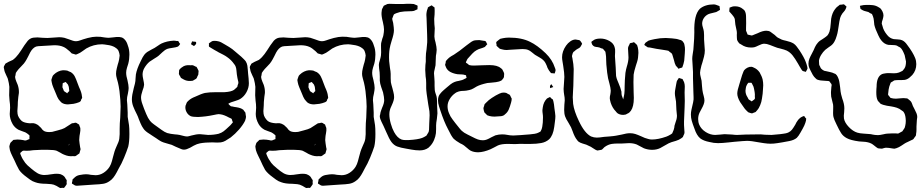

<svg xmlns="http://www.w3.org/2000/svg" viewBox="-28 -738 4826 1006"><path d="M644 30Q636 55 622 88.5Q608 122 595 143Q592 149 583.5 165Q575 181 566 192.5Q557 204 546 211Q531 222 512.5 225Q494 228 466 229L437 231Q419 233 379 235H372Q367 235 362 232Q357 229 356 228L349 224V222Q349 216 351 212Q351 205 352 203Q354 199 358 197Q371 182 389 179Q411 175 422 175Q436 175 448 178Q466 180 473 180Q495 180 514.5 167.5Q534 155 546 136Q554 123 558.5 106Q563 89 564 85Q567 73 572 56Q575 46 583 28Q595 4 597 -11Q599 -27 599 -35V-63Q599 -92 602 -122Q604 -162 604 -180Q604 -209 598 -261Q594 -289 590 -305Q588 -313 584 -327Q580 -341 580 -351Q580 -365 584 -380.5Q588 -396 589 -400Q593 -411 596 -426Q599 -444 599 -447Q599 -451 597 -459Q596 -464 593.5 -470Q591 -476 588 -479Q586 -482 583.5 -483.5Q581 -485 580 -486Q568 -496 545 -501Q515 -506 507 -506Q462 -506 424 -484Q416 -479 403.5 -469.5Q391 -460 380 -456Q378 -455 374.5 -453.5Q371 -452 369 -452Q367 -452 364 -453.5Q361 -455 359 -455L348 -458Q348 -458 336 -470Q317 -487 305 -492Q286 -501 257 -501Q251 -501 206 -498Q196 -498 172 -496L161 -494Q143 -487 130 -463L120 -443Q118 -439 111.5 -427Q105 -415 97 -405L83 -390Q67 -374 61 -365Q55 -356 55 -356L53 -343L51 -335Q52 -324 57.5 -311Q63 -298 65 -293Q72 -272 71 -251L68 -230Q66 -215 65.5 -204Q65 -193 65 -186Q63 -166 63 -156Q63 -146 64 -142Q65 -132 71.5 -121.5Q78 -111 86 -104Q99 -94 128 -92Q132 -92 139 -92.5Q146 -93 150 -92Q158 -91 171 -83Q174 -81 187 -68Q194 -57 202 -52Q212 -46 230 -46Q240 -46 245 -47Q255 -49 275 -55Q299 -61 310 -67Q314 -69 338 -85Q347 -91 347 -91Q351 -93 358 -93Q367 -96 369 -95Q371 -95 373.5 -93.5Q376 -92 377 -91Q378 -90 382 -88Q386 -86 387 -84Q388 -83 388 -79Q389 -77 391 -72.5Q393 -68 393 -64Q394 -55 391 -39.5Q388 -24 388 -18Q387 -13 387 -4Q387 3 389 14Q391 25 392 34Q394 40 394 45Q394 46 391 55Q390 57 389.5 60.5Q389 64 388 66Q386 68 383.5 69Q381 70 379 72Q377 73 374.5 75.5Q372 78 369 79Q366 81 360.5 80.5Q355 80 354 80Q332 83 307 72Q299 69 288 62Q280 57 269 52Q255 47 224 47Q189 46 146 49Q128 52 111 52Q108 52 101.5 51.5Q95 51 92 52Q89 53 82 60Q81 61 79.5 62Q78 63 78 64V65Q78 67 79.5 71Q81 75 82 77Q89 95 104 115Q112 126 134 144Q154 161 168.5 169.5Q183 178 202 179Q213 179 220.5 178Q228 177 234 176Q261 171 280 173L290 175Q304 181 308 186Q312 190 316 198L321 205Q322 207 321.5 211Q321 215 321 217Q321 219 321.5 222.5Q322 226 321 228Q320 230 318 232.5Q316 235 315 237L308 246Q307 247 303 246.5Q299 246 297 246Q290 248 288 247Q284 246 278 242Q272 238 268 236Q253 228 241 227L215 225Q178 225 157 217Q143 213 129 203Q115 193 113 191Q84 170 72 152Q66 142 59 127Q52 112 48 103Q45 96 36.5 79.5Q28 63 24 49Q21 34 21 28L25 14Q27 8 34 3Q42 -5 42 -5Q45 -6 53 -6L63 -7Q72 -7 79.5 -6Q87 -5 93 -4Q104 -1 106 -2Q110 -2 120 -7Q121 -8 123 -8Q125 -8 126 -9Q127 -11 126.5 -12.5Q126 -14 126 -15Q126 -17 126.5 -22Q127 -27 126 -29Q124 -31 122 -32.5Q120 -34 119 -35Q117 -36 114.5 -38.5Q112 -41 109 -42Q105 -45 98 -47Q91 -49 87 -51Q73 -56 69 -58Q49 -69 38 -88Q23 -115 23 -141Q23 -149 24 -157Q25 -165 25 -173Q25 -192 22 -211Q20 -229 20 -239L21 -283Q19 -303 14 -321Q13 -327 9.5 -333.5Q6 -340 5 -343Q-5 -363 -6 -374Q-9 -385 -8 -387Q-8 -391 -3 -398Q-3 -399 -1.5 -401.5Q0 -404 1 -405Q3 -407 17 -414Q22 -417 28 -419Q34 -421 39 -424Q45 -428 55 -438Q69 -453 82.5 -474Q96 -495 100 -501Q111 -517 117.5 -524.5Q124 -532 134 -537Q145 -542 168 -542Q177 -542 195 -540L220 -539Q230 -539 252 -541Q272 -543 282 -543Q295 -543 309 -540Q317 -538 333 -532Q357 -522 370 -522Q380 -522 392 -526.5Q404 -531 408 -532Q432 -540 456 -544Q476 -547 499 -545Q505 -544 518.5 -542Q532 -540 542 -540Q549 -540 563 -542Q582 -545 598 -544Q600 -543 603.5 -543Q607 -543 609 -542Q613 -541 618 -537.5Q623 -534 626 -530Q636 -520 642 -499Q650 -479 650 -452Q650 -427 644 -404Q642 -398 637.5 -383.5Q633 -369 633 -357Q633 -340 640 -317Q646 -291 646 -277Q646 -267 642 -247Q637 -229 637 -213Q637 -205 639 -191L640 -169Q641 -162 641 -148V-126Q642 -117 644.5 -104Q647 -91 648 -82Q650 -68 650 -36Q650 5 644 30ZM328 -191Q308 -191 295 -200Q293 -202 291 -204Q289 -206 287 -208Q278 -217 272 -230.5Q266 -244 261 -257Q258 -264 251.5 -279.5Q245 -295 243 -307Q241 -315 241 -319Q241 -320 244 -329Q247 -339 248 -340Q249 -342 251 -344Q253 -346 255 -348Q264 -357 276.5 -363Q289 -369 302 -370H305L318 -369Q325 -369 333 -364Q341 -361 343 -360Q357 -351 364 -337Q371 -323 376.5 -307Q382 -291 386 -282Q400 -252 401 -236Q401 -233 402 -230Q403 -227 402 -225Q402 -223 400.5 -221Q399 -219 398 -218Q396 -208 392 -206Q391 -205 388.5 -203.5Q386 -202 385 -202Q373 -197 357 -194Q330 -191 328 -191ZM320 -304Q318 -308 316 -308Q315 -309 308 -305Q307 -305 304.5 -304Q302 -303 301 -302Q300 -301 300 -293L299 -281Q300 -278 301.5 -275Q303 -272 304 -269L307 -261Q311 -258 314 -256Q317 -254 319 -253Q323 -249 324 -249Q325 -249 325 -249.5Q325 -250 325 -251Q335 -261 335 -261L334 -270Q334 -283 328 -295ZM333 19 332 24Q332 26 332.5 24.5Q333 23 333 22L334 20Q334 19 335 17.5Q336 16 334 16Q333 17 333 19Z M1168 -194Q1168 -194 1170 -192L1176 -186Q1180 -182 1182 -181Q1184 -180 1190 -180Q1196 -178 1212 -176Q1235 -172 1245 -164Q1248 -163 1250 -158Q1251 -156 1254 -153Q1257 -150 1258 -147Q1259 -145 1259 -139Q1261 -131 1261 -126Q1261 -120 1256 -105Q1245 -83 1224.5 -59.5Q1204 -36 1181 -18Q1163 -6 1152.5 0Q1142 6 1129 8Q1123 9 1110 9Q1093 9 1084 8Q1047 8 1020 13Q1004 16 987.5 25Q971 34 968 36Q960 40 950.5 43.5Q941 47 932 46Q930 46 925.5 44.5Q921 43 919 42Q914 40 893 31Q886 27 872 21Q863 18 849.5 14.5Q836 11 828 8Q816 4 804.5 -4Q793 -12 790 -14Q775 -24 773 -25Q768 -29 756.5 -36Q745 -43 736.5 -50Q728 -57 723 -65Q715 -76 708.5 -91.5Q702 -107 700 -112Q695 -127 690 -137Q677 -162 670 -180.5Q663 -199 663 -218Q663 -239 673 -277L679 -300Q681 -308 681.5 -314Q682 -320 682 -324Q682 -332 684 -348Q689 -377 709 -417Q720 -441 728 -451Q735 -460 744 -466Q753 -472 764 -477.5Q775 -483 782 -487Q789 -491 799.5 -498.5Q810 -506 818 -510Q846 -523 882 -525Q889 -525 899 -523Q900 -523 901.5 -523.5Q903 -524 905 -523Q909 -521 911 -514Q916 -509 916 -508L915 -506Q912 -503 908 -497Q904 -493 898.5 -492Q893 -491 891 -490Q883 -488 870.5 -486.5Q858 -485 849 -482Q836 -477 823 -464.5Q810 -452 803 -446Q799 -442 779 -430Q759 -417 756 -415Q740 -402 728 -381Q719 -365 719 -347Q719 -338 723 -320Q727 -302 727 -294Q726 -281 719 -264Q711 -240 711 -228Q711 -211 718.5 -191.5Q726 -172 727 -168Q730 -161 738.5 -140Q747 -119 758 -105Q766 -95 779 -86Q792 -77 797 -73Q803 -69 818.5 -57.5Q834 -46 848 -41Q866 -36 888 -34Q892 -34 900 -33Q908 -32 913 -31Q919 -30 931 -26.5Q943 -23 952 -23Q957 -23 964 -25Q971 -27 975 -28Q1001 -35 1019 -35Q1025 -35 1041 -33Q1055 -31 1062 -31Q1092 -31 1117 -37Q1133 -42 1143.5 -50Q1154 -58 1174 -77Q1179 -81 1187 -91Q1192 -96 1192 -97Q1193 -98 1191.5 -99.5Q1190 -101 1190 -102Q1189 -104 1188 -108.5Q1187 -113 1186 -115Q1184 -117 1179 -119Q1174 -121 1172 -122Q1145 -137 1127 -139L1118 -140Q1112 -140 1089 -135Q1052 -127 1010 -125Q984 -125 972 -129Q957 -136 949 -151.5Q941 -167 944 -184Q944 -185 947 -191Q949 -198 952 -203Q952 -203 960 -211Q973 -223 994 -231Q1028 -247 1046 -251Q1069 -255 1103 -255H1148Q1183 -257 1198 -267L1207 -275Q1208 -276 1211 -278.5Q1214 -281 1215 -283Q1217 -285 1217 -291Q1218 -294 1219.5 -297.5Q1221 -301 1221 -305Q1221 -310 1219 -316Q1218 -322 1216 -330Q1214 -338 1213 -348Q1212 -354 1211 -368Q1210 -382 1206 -391Q1205 -394 1202.5 -397.5Q1200 -401 1199 -402Q1184 -424 1162 -439Q1154 -445 1142.5 -451Q1131 -457 1127 -459Q1118 -463 1110.5 -468Q1103 -473 1096 -476L1076 -488Q1069 -492 1068 -493Q1066 -495 1066.5 -500.5Q1067 -506 1067 -507L1066 -510Q1067 -511 1068.5 -512Q1070 -513 1071 -514Q1074 -516 1077 -518Q1080 -520 1083 -522Q1087 -524 1097 -524Q1107 -524 1118 -521Q1128 -519 1152 -504Q1156 -502 1173 -491.5Q1190 -481 1203 -469L1236 -441Q1239 -438 1247.5 -430Q1256 -422 1260 -416Q1266 -406 1268 -394.5Q1270 -383 1270.5 -371Q1271 -359 1272 -352Q1273 -343 1274.5 -327.5Q1276 -312 1276 -302Q1276 -278 1263.5 -255Q1251 -232 1230 -219Q1221 -214 1206 -209.5Q1191 -205 1183 -202Q1175 -199 1170 -195Q1168 -195 1168 -194ZM973 -506Q972 -507 976 -514Q976 -516 977 -518Q978 -520 979 -521Q981 -522 985 -520Q997 -520 999 -518Q1000 -516 1000 -513Q1000 -510 999 -507Q989 -497 989 -497Q987 -497 984 -499Q981 -501 980 -502Q979 -503 976.5 -504Q974 -505 973 -506ZM922 -383Q924 -384 929.5 -388Q935 -392 939 -393Q951 -398 971 -396Q973 -396 976 -396.5Q979 -397 983 -396Q988 -394 991.5 -392Q995 -390 997 -389Q1000 -389 1002 -387Q1003 -386 1007 -378L1012 -368Q1013 -366 1012.5 -364Q1012 -362 1012 -360Q1012 -351 1011 -347L1006 -337Q1004 -330 1001 -327Q1000 -325 997.5 -324Q995 -323 994 -322Q984 -316 982 -315Q979 -314 972 -314Q950 -312 932 -323Q922 -328 920 -330L915 -340Q914 -341 912 -344Q910 -347 910 -349Q909 -351 909.5 -354.5Q910 -358 910 -360Q910 -369 911 -371Q912 -375 922 -383Z M1933 30Q1925 55 1911 88.5Q1897 122 1884 143Q1881 149 1872.5 165Q1864 181 1855 192.5Q1846 204 1835 211Q1820 222 1801.5 225Q1783 228 1755 229L1726 231Q1708 233 1668 235H1661Q1656 235 1651 232Q1646 229 1645 228L1638 224V222Q1638 216 1640 212Q1640 205 1641 203Q1643 199 1647 197Q1660 182 1678 179Q1700 175 1711 175Q1725 175 1737 178Q1755 180 1762 180Q1784 180 1803.5 167.5Q1823 155 1835 136Q1843 123 1847.5 106Q1852 89 1853 85Q1856 73 1861 56Q1864 46 1872 28Q1884 4 1886 -11Q1888 -27 1888 -35V-63Q1888 -92 1891 -122Q1893 -162 1893 -180Q1893 -209 1887 -261Q1883 -289 1879 -305Q1877 -313 1873 -327Q1869 -341 1869 -351Q1869 -365 1873 -380.5Q1877 -396 1878 -400Q1882 -411 1885 -426Q1888 -444 1888 -447Q1888 -451 1886 -459Q1885 -464 1882.5 -470Q1880 -476 1877 -479Q1875 -482 1872.5 -483.5Q1870 -485 1869 -486Q1857 -496 1834 -501Q1804 -506 1796 -506Q1751 -506 1713 -484Q1705 -479 1692.5 -469.5Q1680 -460 1669 -456Q1667 -455 1663.5 -453.5Q1660 -452 1658 -452Q1656 -452 1653 -453.5Q1650 -455 1648 -455L1637 -458Q1637 -458 1625 -470Q1606 -487 1594 -492Q1575 -501 1546 -501Q1540 -501 1495 -498Q1485 -498 1461 -496L1450 -494Q1432 -487 1419 -463L1409 -443Q1407 -439 1400.5 -427Q1394 -415 1386 -405L1372 -390Q1356 -374 1350 -365Q1344 -356 1344 -356L1342 -343L1340 -335Q1341 -324 1346.5 -311Q1352 -298 1354 -293Q1361 -272 1360 -251L1357 -230Q1355 -215 1354.5 -204Q1354 -193 1354 -186Q1352 -166 1352 -156Q1352 -146 1353 -142Q1354 -132 1360.5 -121.5Q1367 -111 1375 -104Q1388 -94 1417 -92Q1421 -92 1428 -92.5Q1435 -93 1439 -92Q1447 -91 1460 -83Q1463 -81 1476 -68Q1483 -57 1491 -52Q1501 -46 1519 -46Q1529 -46 1534 -47Q1544 -49 1564 -55Q1588 -61 1599 -67Q1603 -69 1627 -85Q1636 -91 1636 -91Q1640 -93 1647 -93Q1656 -96 1658 -95Q1660 -95 1662.5 -93.5Q1665 -92 1666 -91Q1667 -90 1671 -88Q1675 -86 1676 -84Q1677 -83 1677 -79Q1678 -77 1680 -72.5Q1682 -68 1682 -64Q1683 -55 1680 -39.5Q1677 -24 1677 -18Q1676 -13 1676 -4Q1676 3 1678 14Q1680 25 1681 34Q1683 40 1683 45Q1683 46 1680 55Q1679 57 1678.5 60.5Q1678 64 1677 66Q1675 68 1672.5 69Q1670 70 1668 72Q1666 73 1663.5 75.5Q1661 78 1658 79Q1655 81 1649.5 80.5Q1644 80 1643 80Q1621 83 1596 72Q1588 69 1577 62Q1569 57 1558 52Q1544 47 1513 47Q1478 46 1435 49Q1417 52 1400 52Q1397 52 1390.5 51.5Q1384 51 1381 52Q1378 53 1371 60Q1370 61 1368.5 62Q1367 63 1367 64V65Q1367 67 1368.5 71Q1370 75 1371 77Q1378 95 1393 115Q1401 126 1423 144Q1443 161 1457.5 169.5Q1472 178 1491 179Q1502 179 1509.5 178Q1517 177 1523 176Q1550 171 1569 173L1579 175Q1593 181 1597 186Q1601 190 1605 198L1610 205Q1611 207 1610.5 211Q1610 215 1610 217Q1610 219 1610.5 222.5Q1611 226 1610 228Q1609 230 1607 232.5Q1605 235 1604 237L1597 246Q1596 247 1592 246.5Q1588 246 1586 246Q1579 248 1577 247Q1573 246 1567 242Q1561 238 1557 236Q1542 228 1530 227L1504 225Q1467 225 1446 217Q1432 213 1418 203Q1404 193 1402 191Q1373 170 1361 152Q1355 142 1348 127Q1341 112 1337 103Q1334 96 1325.5 79.5Q1317 63 1313 49Q1310 34 1310 28L1314 14Q1316 8 1323 3Q1331 -5 1331 -5Q1334 -6 1342 -6L1352 -7Q1361 -7 1368.5 -6Q1376 -5 1382 -4Q1393 -1 1395 -2Q1399 -2 1409 -7Q1410 -8 1412 -8Q1414 -8 1415 -9Q1416 -11 1415.5 -12.5Q1415 -14 1415 -15Q1415 -17 1415.5 -22Q1416 -27 1415 -29Q1413 -31 1411 -32.5Q1409 -34 1408 -35Q1406 -36 1403.5 -38.5Q1401 -41 1398 -42Q1394 -45 1387 -47Q1380 -49 1376 -51Q1362 -56 1358 -58Q1338 -69 1327 -88Q1312 -115 1312 -141Q1312 -149 1313 -157Q1314 -165 1314 -173Q1314 -192 1311 -211Q1309 -229 1309 -239L1310 -283Q1308 -303 1303 -321Q1302 -327 1298.5 -333.5Q1295 -340 1294 -343Q1284 -363 1283 -374Q1280 -385 1281 -387Q1281 -391 1286 -398Q1286 -399 1287.5 -401.5Q1289 -404 1290 -405Q1292 -407 1306 -414Q1311 -417 1317 -419Q1323 -421 1328 -424Q1334 -428 1344 -438Q1358 -453 1371.5 -474Q1385 -495 1389 -501Q1400 -517 1406.5 -524.5Q1413 -532 1423 -537Q1434 -542 1457 -542Q1466 -542 1484 -540L1509 -539Q1519 -539 1541 -541Q1561 -543 1571 -543Q1584 -543 1598 -540Q1606 -538 1622 -532Q1646 -522 1659 -522Q1669 -522 1681 -526.5Q1693 -531 1697 -532Q1721 -540 1745 -544Q1765 -547 1788 -545Q1794 -544 1807.5 -542Q1821 -540 1831 -540Q1838 -540 1852 -542Q1871 -545 1887 -544Q1889 -543 1892.5 -543Q1896 -543 1898 -542Q1902 -541 1907 -537.5Q1912 -534 1915 -530Q1925 -520 1931 -499Q1939 -479 1939 -452Q1939 -427 1933 -404Q1931 -398 1926.5 -383.5Q1922 -369 1922 -357Q1922 -340 1929 -317Q1935 -291 1935 -277Q1935 -267 1931 -247Q1926 -229 1926 -213Q1926 -205 1928 -191L1929 -169Q1930 -162 1930 -148V-126Q1931 -117 1933.5 -104Q1936 -91 1937 -82Q1939 -68 1939 -36Q1939 5 1933 30ZM1617 -191Q1597 -191 1584 -200Q1582 -202 1580 -204Q1578 -206 1576 -208Q1567 -217 1561 -230.5Q1555 -244 1550 -257Q1547 -264 1540.5 -279.5Q1534 -295 1532 -307Q1530 -315 1530 -319Q1530 -320 1533 -329Q1536 -339 1537 -340Q1538 -342 1540 -344Q1542 -346 1544 -348Q1553 -357 1565.5 -363Q1578 -369 1591 -370H1594L1607 -369Q1614 -369 1622 -364Q1630 -361 1632 -360Q1646 -351 1653 -337Q1660 -323 1665.5 -307Q1671 -291 1675 -282Q1689 -252 1690 -236Q1690 -233 1691 -230Q1692 -227 1691 -225Q1691 -223 1689.5 -221Q1688 -219 1687 -218Q1685 -208 1681 -206Q1680 -205 1677.5 -203.5Q1675 -202 1674 -202Q1662 -197 1646 -194Q1619 -191 1617 -191ZM1609 -304Q1607 -308 1605 -308Q1604 -309 1597 -305Q1596 -305 1593.5 -304Q1591 -303 1590 -302Q1589 -301 1589 -293L1588 -281Q1589 -278 1590.5 -275Q1592 -272 1593 -269L1596 -261Q1600 -258 1603 -256Q1606 -254 1608 -253Q1612 -249 1613 -249Q1614 -249 1614 -249.5Q1614 -250 1614 -251Q1624 -261 1624 -261L1623 -270Q1623 -283 1617 -295ZM1622 19 1621 24Q1621 26 1621.5 24.5Q1622 23 1622 22L1623 20Q1623 19 1624 17.5Q1625 16 1623 16Q1622 17 1622 19Z M2257 -61Q2257 -47 2256 -40Q2254 -23 2246.5 -5Q2239 13 2227 26Q2217 36 2217 36Q2198 50 2171 50Q2151 50 2129 46Q2107 42 2101 41Q2070 36 2053 29.5Q2036 23 2023 6Q2011 -10 1995 -48L1982 -77Q1979 -84 1971 -99.5Q1963 -115 1962 -128Q1962 -133 1964 -139Q1965 -149 1969 -159.5Q1973 -170 1974 -173Q1985 -197 1985 -213Q1985 -228 1979 -254Q1976 -263 1969.5 -281.5Q1963 -300 1962 -315V-337Q1962 -352 1961 -359Q1960 -366 1958.5 -378Q1957 -390 1957 -398Q1957 -407 1963 -425Q1967 -439 1968 -447Q1969 -453 1969 -464Q1969 -472 1968.5 -487Q1968 -502 1969 -512L1975 -535Q1976 -539 1978 -543.5Q1980 -548 1981 -555Q1984 -570 1984 -584Q1984 -597 1978 -623Q1970 -653 1971 -671L1973 -688Q1974 -692 1976 -695Q1978 -698 1979 -700Q1979 -701 1980 -703Q1981 -705 1983 -708L1987 -710Q1990 -711 1994.5 -713.5Q1999 -716 2002 -717Q2005 -718 2013 -718L2047 -717H2084Q2110 -719 2123 -718Q2134 -718 2140 -717Q2143 -716 2146 -714.5Q2149 -713 2152 -712Q2153 -712 2156 -710.5Q2159 -709 2160 -708V-700Q2159 -698 2159.5 -694.5Q2160 -691 2159 -689Q2158 -688 2156.5 -688Q2155 -688 2154 -687Q2143 -682 2141 -681Q2134 -679 2117 -679Q2089 -679 2068 -675Q2052 -670 2049 -669Q2047 -668 2042 -666Q2037 -664 2035 -661Q2034 -660 2034 -658.5Q2034 -657 2033 -656Q2027 -642 2027 -640Q2027 -636 2032 -618Q2036 -592 2036 -579Q2036 -560 2024 -524Q2016 -498 2014 -485Q2009 -458 2011 -418Q2013 -396 2015 -384Q2019 -362 2019 -351V-329Q2019 -314 2020 -307Q2022 -296 2028 -276Q2029 -271 2033 -256.5Q2037 -242 2037 -229Q2037 -213 2025 -187Q2016 -168 2015 -162Q2012 -152 2012 -139Q2012 -117 2019.5 -90.5Q2027 -64 2037 -46Q2054 -15 2076 -7Q2085 -4 2097 -4Q2109 -4 2112 -4Q2121 -4 2137 -6Q2177 -10 2194 -20Q2204 -25 2206 -27Q2208 -29 2214 -40L2218 -47L2220 -58Q2221 -69 2221 -90Q2223 -120 2223 -134Q2223 -148 2222 -155Q2220 -171 2216 -190Q2205 -258 2205 -276V-303Q2205 -322 2202 -338Q2200 -360 2200 -372Q2200 -387 2201 -397.5Q2202 -408 2203 -415V-437Q2203 -451 2204 -458L2207 -480Q2209 -494 2209 -501Q2211 -515 2210.5 -532Q2210 -549 2210 -556L2209 -585Q2207 -625 2207 -642L2206 -660Q2206 -668 2208 -678Q2209 -684 2213 -694Q2213 -697 2214 -699Q2216 -701 2220 -703Q2224 -705 2226 -706L2233 -710Q2235 -710 2240 -705Q2241 -704 2244.5 -702Q2248 -700 2249 -698V-695Q2249 -689 2249.5 -681Q2250 -673 2249 -662Q2247 -646 2247 -639Q2247 -623 2248 -611Q2249 -599 2250 -590Q2250 -576 2249 -569L2248 -547Q2249 -531 2254 -516Q2260 -490 2260 -477Q2260 -470 2258.5 -460.5Q2257 -451 2256 -445Q2255 -437 2255 -421Q2255 -404 2254 -396Q2253 -388 2249.5 -375Q2246 -362 2246 -354Q2246 -345 2248 -327Q2249 -321 2249 -309V-288Q2249 -273 2250 -266Q2251 -257 2255 -246Q2260 -234 2261 -223Q2262 -215 2262 -204.5Q2262 -194 2262 -189L2263 -167Q2264 -159 2264 -144Q2264 -142 2261 -115Q2257 -93 2257 -81Z M2594 -535Q2597 -536 2601.5 -536.5Q2606 -537 2608 -538Q2623 -541 2639 -541Q2705 -541 2749 -519Q2787 -501 2831 -459Q2866 -425 2879 -384Q2880 -382 2881.5 -377.5Q2883 -373 2883 -371V-370Q2883 -368 2882 -365.5Q2881 -363 2881 -361Q2880 -360 2879.5 -357Q2879 -354 2878 -353L2870 -354Q2862 -354 2859 -355L2856 -359Q2847 -370 2846 -373Q2840 -382 2837 -393Q2831 -407 2827 -413Q2818 -426 2800.5 -436Q2783 -446 2775 -451Q2768 -456 2758 -464.5Q2748 -473 2740 -476Q2729 -481 2710 -481Q2697 -481 2690 -480L2640 -477L2627 -476Q2614 -476 2604 -479Q2601 -480 2596 -481Q2591 -482 2589 -484Q2587 -485 2584 -488.5Q2581 -492 2578 -494Q2574 -498 2574 -498Q2573 -499 2573.5 -501Q2574 -503 2574 -503Q2572 -509 2572 -515Q2572 -518 2574.5 -520Q2577 -522 2578 -523Q2590 -533 2594 -535ZM2848 -227Q2849 -227 2851 -228.5Q2853 -230 2854 -229Q2856 -228 2858.5 -225.5Q2861 -223 2862 -221Q2868 -218 2869 -216Q2870 -214 2870.5 -210.5Q2871 -207 2872 -205Q2875 -193 2877 -170Q2881 -145 2882 -130Q2882 -117 2879.5 -100Q2877 -83 2876 -73Q2870 -28 2849 -8Q2832 7 2807.5 11.5Q2783 16 2754 16H2717Q2702 15 2670 17L2633 16Q2599 16 2581 24Q2576 26 2560 35L2542 44Q2507 59 2478 60Q2454 60 2437 51Q2430 47 2420 38Q2410 29 2403 24Q2393 17 2383 13Q2359 -1 2349 -11Q2337 -24 2319 -62Q2299 -99 2279 -160Q2278 -163 2272.5 -180Q2267 -197 2267 -212Q2267 -232 2276.5 -244.5Q2286 -257 2297.5 -266.5Q2309 -276 2312 -279Q2322 -288 2333 -296.5Q2344 -305 2355 -309Q2366 -313 2375 -314Q2396 -318 2405 -324Q2408 -325 2411.5 -327Q2415 -329 2417 -331Q2417 -332 2415 -336Q2415 -342 2413 -344Q2412 -345 2408 -345Q2405 -346 2401 -347Q2397 -348 2391 -348Q2384 -349 2370 -349Q2349 -352 2332.5 -360.5Q2316 -369 2309 -385Q2308 -388 2306.5 -391.5Q2305 -395 2304 -398Q2304 -400 2307 -409Q2307 -417 2309 -419Q2310 -421 2316 -427Q2324 -436 2335.5 -443Q2347 -450 2351 -452Q2378 -469 2416 -500Q2421 -503 2431.5 -511.5Q2442 -520 2451 -524Q2460 -528 2483 -528Q2499 -526 2508 -524Q2514 -524 2516 -522Q2519 -521 2522 -511Q2523 -510 2524 -509Q2525 -508 2525 -506Q2524 -505 2523 -504Q2522 -503 2521 -502Q2519 -500 2516 -496Q2513 -492 2510 -491Q2508 -490 2500 -487Q2476 -480 2469 -475Q2458 -469 2446.5 -457Q2435 -445 2431 -440Q2423 -432 2422 -430Q2420 -428 2418.5 -424Q2417 -420 2416 -418Q2415 -417 2414 -414.5Q2413 -412 2413 -411Q2413 -409 2422 -404Q2428 -398 2431 -397Q2433 -396 2436.5 -396Q2440 -396 2442 -395Q2455 -394 2470 -395Q2489 -395 2498 -396L2536 -397Q2578 -397 2596 -381Q2597 -380 2599.5 -378.5Q2602 -377 2604 -374L2609 -364Q2610 -362 2611.5 -359Q2613 -356 2613 -354Q2614 -352 2613.5 -348.5Q2613 -345 2613 -343Q2613 -335 2612 -333Q2611 -330 2609.5 -328Q2608 -326 2607 -325Q2606 -324 2604 -321Q2602 -318 2599 -316Q2596 -314 2593 -313.5Q2590 -313 2587 -311Q2574 -307 2547 -305Q2539 -305 2525 -303Q2489 -295 2470 -285Q2465 -282 2453 -275Q2441 -268 2430 -266Q2423 -264 2414.5 -263Q2406 -262 2403 -262Q2380 -262 2366 -255Q2364 -255 2356 -249Q2339 -237 2328 -218.5Q2317 -200 2317 -181Q2317 -162 2325 -144Q2331 -128 2343 -112.5Q2355 -97 2357 -94Q2363 -87 2373 -74Q2383 -61 2391 -53Q2403 -42 2421 -33.5Q2439 -25 2444 -22Q2463 -12 2475.5 -7.5Q2488 -3 2502 -3Q2513 -3 2523 -7Q2533 -11 2547 -19L2568 -29Q2586 -34 2603 -34Q2617 -34 2632 -31Q2637 -30 2644.5 -29Q2652 -28 2661 -28Q2674 -28 2698 -30Q2732 -32 2749 -34Q2761 -35 2773.5 -37Q2786 -39 2795 -44Q2797 -46 2799.5 -46.5Q2802 -47 2804 -49L2809 -59Q2814 -71 2816 -96Q2817 -105 2817 -123Q2817 -133 2815.5 -142Q2814 -151 2814 -161Q2814 -166 2816 -176Q2820 -204 2838 -222ZM2860 -297Q2860 -297 2862 -295L2868 -286Q2871 -283 2871 -282Q2870 -281 2869.5 -281.5Q2869 -282 2868 -281L2857 -277L2855 -276Q2854 -278 2853.5 -281.5Q2853 -285 2854 -288Q2855 -289 2856.5 -292Q2858 -295 2860 -297ZM2618 -139Q2613 -134 2610 -133Q2601 -128 2578 -128L2563 -127Q2549 -127 2537 -130Q2525 -134 2525 -134Q2525 -134 2518 -141Q2516 -143 2514 -145Q2512 -147 2510 -149L2507 -159Q2507 -162 2506 -164.5Q2505 -167 2505 -170Q2505 -173 2506 -176Q2507 -179 2508 -181L2511 -192Q2513 -194 2515.5 -196.5Q2518 -199 2520 -201Q2532 -214 2549 -225Q2566 -236 2570 -238Q2592 -250 2601 -252L2611 -253Q2617 -253 2625 -251Q2627 -250 2635 -245Q2636 -245 2638 -244Q2640 -243 2643 -241Q2645 -239 2646.5 -235Q2648 -231 2649 -229L2653 -222V-219Q2653 -212 2650 -201Q2644 -179 2637.5 -164Q2631 -149 2618 -139Z M3370 -525Q3377 -528 3402 -533Q3431 -539 3460 -539Q3471 -539 3493 -537Q3519 -535 3531 -530Q3541 -528 3543 -526Q3546 -525 3550 -520Q3554 -515 3556 -511Q3557 -508 3558 -504Q3559 -500 3559 -498Q3561 -492 3561 -478Q3561 -465 3560 -458L3557 -420Q3553 -400 3549 -391Q3549 -390 3548 -387.5Q3547 -385 3546 -384Q3545 -383 3532 -380Q3530 -378 3527 -378Q3525 -379 3523 -383L3513 -394Q3507 -405 3503 -424L3497 -444Q3495 -453 3492 -457Q3490 -460 3486.5 -462Q3483 -464 3481 -466Q3476 -471 3474 -472L3464 -474L3439 -478Q3414 -481 3377 -489Q3369 -489 3366 -490Q3363 -492 3360 -494Q3357 -496 3354 -498Q3353 -499 3351 -500Q3349 -501 3348 -503Q3347 -504 3354 -514Q3357 -516 3361 -519Q3365 -522 3370 -525ZM3071 -518Q3071 -521 3079 -525Q3091 -536 3118 -536Q3142 -536 3164 -524Q3186 -512 3192 -492Q3196 -481 3195 -465.5Q3194 -450 3194 -444L3198 -384Q3199 -375 3199 -362Q3199 -349 3200 -340Q3202 -328 3207 -316.5Q3212 -305 3213 -302L3222 -279Q3227 -263 3228 -258Q3228 -254 3228.5 -246Q3229 -238 3232 -232L3236 -221Q3237 -220 3236.5 -219Q3236 -218 3237 -218Q3238 -218 3238 -221L3241 -234Q3244 -246 3244.5 -263.5Q3245 -281 3245 -289Q3245 -297 3246 -318.5Q3247 -340 3249 -356Q3252 -375 3256 -388Q3265 -417 3265 -437Q3265 -447 3264 -456.5Q3263 -466 3263 -476Q3263 -478 3262.5 -482Q3262 -486 3263 -489Q3264 -495 3270 -505Q3270 -508 3272 -510Q3273 -512 3278 -513Q3283 -514 3285 -514Q3291 -517 3294 -517Q3296 -516 3304 -508Q3310 -502 3310 -502Q3311 -500 3314 -489Q3317 -476 3317 -461Q3317 -452 3315 -436Q3314 -426 3310 -413.5Q3306 -401 3304 -395Q3294 -363 3292 -347Q3291 -334 3291 -308Q3291 -272 3292 -255Q3293 -245 3293 -225Q3293 -210 3292 -203Q3288 -165 3270 -149Q3267 -146 3264.5 -145Q3262 -144 3260 -143Q3258 -142 3255.5 -140.5Q3253 -139 3251 -138Q3243 -136 3238 -136Q3219 -136 3207 -145Q3204 -147 3202 -150Q3200 -153 3198 -155Q3181 -172 3172 -199Q3167 -217 3167 -223Q3167 -234 3170 -244Q3172 -256 3172 -264Q3171 -279 3165.5 -299Q3160 -319 3158 -328Q3153 -352 3149 -400Q3148 -408 3148 -424Q3148 -444 3146 -454L3144 -467Q3143 -469 3141.5 -470Q3140 -471 3139 -473Q3137 -475 3135 -478Q3133 -481 3130 -483L3122 -485Q3113 -490 3104 -491Q3101 -491 3095.5 -492Q3090 -493 3087 -494Q3080 -497 3075 -504Q3075 -505 3072.5 -510.5Q3070 -516 3071 -518ZM3556 -83Q3556 -75 3557 -66.5Q3558 -58 3558 -51Q3558 -49 3558.5 -46Q3559 -43 3558 -40Q3558 -38 3556.5 -35Q3555 -32 3554 -30Q3551 -22 3550 -20L3541 -13Q3530 -5 3513.5 0Q3497 5 3490 7Q3479 10 3454 25L3431 38Q3412 47 3389 47Q3367 47 3346 39Q3337 35 3326 28.5Q3315 22 3308 19Q3290 12 3268 12Q3258 12 3248.5 13Q3239 14 3230 14Q3225 14 3208.5 14Q3192 14 3178 16Q3158 19 3139 33Q3136 35 3131.5 40.5Q3127 46 3123 47Q3120 48 3114.5 48.5Q3109 49 3106 50Q3106 50 3104 50.5Q3102 51 3101 50Q3099 50 3096 48.5Q3093 47 3091 46Q3085 43 3076 36.5Q3067 30 3061 28Q3047 21 3044 20Q3038 18 3024.5 14Q3011 10 3003 4Q3000 2 2998.5 -0.5Q2997 -3 2996 -4Q2983 -19 2972 -51L2964 -71L2951 -94Q2937 -116 2933 -128Q2928 -142 2928 -162Q2928 -174 2929 -189Q2930 -204 2931 -212Q2931 -228 2928 -241Q2927 -246 2926 -255.5Q2925 -265 2925 -272Q2925 -282 2927 -302Q2929 -324 2929 -335Q2929 -355 2923 -393Q2922 -401 2919.5 -414.5Q2917 -428 2917 -438Q2917 -469 2938 -499Q2947 -512 2960.5 -521.5Q2974 -531 2988 -531Q2991 -531 2999 -529Q3001 -529 3005.5 -528Q3010 -527 3011 -525Q3013 -524 3015 -520.5Q3017 -517 3018 -516Q3019 -515 3020 -513Q3021 -511 3022 -508L3018 -501Q3017 -499 3015.5 -496Q3014 -493 3011 -490Q3008 -487 3005 -485.5Q3002 -484 3000 -483Q2992 -479 2982 -470Q2981 -468 2979 -467.5Q2977 -467 2976 -465Q2972 -460 2969 -445Q2969 -440 2971 -434Q2972 -425 2976 -402Q2978 -384 2978 -376Q2978 -346 2976 -288Q2976 -279 2974.5 -260.5Q2973 -242 2973 -228Q2973 -216 2975 -194Q2980 -156 3005 -104Q3035 -40 3069 -23Q3084 -17 3099 -17Q3112 -17 3138 -21Q3156 -23 3165 -23Q3189 -25 3199 -27Q3201 -27 3230 -33Q3255 -40 3273 -40Q3288 -40 3300.5 -36Q3313 -32 3331 -24Q3351 -14 3368 -10Q3377 -7 3388 -7Q3420 -7 3463 -22Q3472 -25 3487 -34L3494 -39L3497 -46Q3501 -54 3502 -58Q3504 -63 3505 -69.5Q3506 -76 3506 -79Q3508 -88 3512.5 -100Q3517 -112 3518 -120Q3520 -131 3518 -142Q3518 -147 3517 -152.5Q3516 -158 3516 -163L3514 -206Q3513 -214 3510.5 -227Q3508 -240 3508 -250Q3508 -260 3511 -274.5Q3514 -289 3515 -297Q3516 -301 3517 -307Q3518 -313 3520 -316L3526 -325Q3528 -329 3529 -329H3530Q3534 -329 3540 -326L3548 -324L3552 -316Q3557 -307 3557 -305Q3560 -296 3560 -284L3559 -253L3560 -209L3559 -174L3558 -150Q3558 -134 3556 -102Z M4178 -128Q4182 -130 4184 -130Q4187 -130 4191 -122Q4196 -117 4196 -117V-115L4195 -106Q4193 -96 4186 -80Q4180 -67 4166 -43Q4156 -25 4147 -16Q4133 -4 4108 1Q4099 3 4089 4.5Q4079 6 4070 8Q4064 9 4045 12Q4026 15 4010 15Q3994 15 3974 12Q3954 9 3949 8Q3907 0 3887 0Q3874 0 3819 5L3791 8Q3755 12 3734 12Q3712 12 3689 6Q3658 0 3641 -13Q3622 -29 3611 -63Q3601 -89 3596.5 -105Q3592 -121 3592 -138Q3592 -150 3595 -163.5Q3598 -177 3599 -181Q3605 -205 3606 -217V-229Q3606 -249 3605 -258L3603 -328V-361Q3603 -374 3601 -396Q3599 -418 3599 -429Q3599 -440 3601.5 -455Q3604 -470 3605 -478Q3607 -497 3609 -535Q3610 -546 3610 -569Q3607 -660 3639 -692Q3666 -715 3713 -715Q3720 -715 3734 -709Q3736 -708 3738 -707.5Q3740 -707 3742 -706Q3743 -704 3743 -697Q3743 -696 3744 -691.5Q3745 -687 3744 -686L3739 -683Q3736 -682 3733 -679.5Q3730 -677 3725 -675Q3719 -673 3705 -670Q3691 -667 3684 -664Q3669 -657 3660 -643.5Q3651 -630 3651 -614Q3651 -606 3655 -593.5Q3659 -581 3660 -572Q3661 -566 3661 -554V-532Q3661 -522 3663 -502Q3665 -484 3665 -474Q3665 -458 3660.5 -440.5Q3656 -423 3652.5 -411.5Q3649 -400 3647 -394Q3640 -366 3640 -357Q3640 -347 3643.5 -334Q3647 -321 3648 -315Q3650 -299 3650 -289Q3652 -263 3655 -251Q3656 -246 3659.5 -233.5Q3663 -221 3663 -211Q3663 -194 3647 -166Q3642 -158 3637 -147Q3630 -132 3630 -114Q3630 -98 3636 -84Q3646 -61 3670 -46Q3694 -31 3719 -31Q3729 -31 3747 -33Q3761 -35 3768 -35Q3780 -35 3808 -33Q3824 -31 3834 -31L3857 -32Q3864 -33 3879 -33Q3905 -34 3957 -34Q3966 -33 3980.5 -32Q3995 -31 4015 -31L4059 -35Q4064 -36 4077.5 -37.5Q4091 -39 4101 -43Q4114 -49 4121.5 -58.5Q4129 -68 4139 -85Q4144 -97 4154 -110Q4159 -116 4168 -123ZM3794 -692Q3795 -693 3794.5 -695Q3794 -697 3795 -698Q3796 -699 3808 -703Q3813 -705 3823 -705Q3848 -705 3864 -691Q3866 -689 3868.5 -687.5Q3871 -686 3873 -683Q3881 -671 3881 -650Q3882 -631 3881.5 -617Q3881 -603 3881 -594V-577Q3882 -574 3883.5 -571Q3885 -568 3886 -565L3889 -557Q3890 -556 3892.5 -556Q3895 -556 3897 -555Q3909 -552 3910 -552Q3913 -552 3916.5 -553.5Q3920 -555 3922 -556Q3926 -557 3942 -564Q3968 -577 3987 -577Q4000 -577 4008.5 -571.5Q4017 -566 4031 -555Q4041 -545 4047 -541L4059 -535Q4067 -530 4077.5 -527.5Q4088 -525 4092 -524Q4115 -519 4130 -510Q4139 -504 4146.5 -494Q4154 -484 4161 -474Q4186 -436 4194 -413Q4198 -403 4202 -387L4203 -379Q4203 -377 4200.5 -373Q4198 -369 4197 -367Q4195 -362 4194 -362Q4193 -361 4191.5 -362Q4190 -363 4189 -363Q4187 -363 4182.5 -364.5Q4178 -366 4177 -367Q4175 -368 4173 -371.5Q4171 -375 4170 -376Q4166 -382 4161 -391Q4156 -400 4153 -405Q4138 -431 4125 -447.5Q4112 -464 4094 -473Q4083 -478 4059 -484Q4054 -485 4045 -487.5Q4036 -490 4030 -493Q4022 -496 4005.5 -502.5Q3989 -509 3976 -509Q3965 -509 3945 -499Q3933 -493 3926 -491Q3920 -489 3907 -489Q3878 -489 3857 -504Q3847 -509 3845 -511Q3835 -524 3834 -529Q3833 -532 3833 -539Q3832 -548 3832.5 -554.5Q3833 -561 3833 -565Q3833 -574 3829.5 -587.5Q3826 -601 3825 -609Q3824 -616 3823.5 -623.5Q3823 -631 3822 -638Q3819 -649 3808 -661Q3797 -673 3793 -678Q3794 -683 3794 -692ZM3968 -321Q3971 -306 3971 -291Q3971 -281 3969.5 -267.5Q3968 -254 3968 -247Q3967 -242 3964.5 -222.5Q3962 -203 3955 -187Q3949 -171 3938 -159L3931 -151Q3930 -150 3920 -147Q3918 -146 3916 -145Q3914 -144 3911 -144L3903 -146Q3893 -149 3892 -150Q3892 -150 3886 -156Q3881 -160 3873 -170Q3854 -196 3850 -203Q3835 -229 3835 -248Q3835 -264 3846 -297L3852 -317Q3861 -349 3867 -362Q3868 -364 3869 -366.5Q3870 -369 3872 -371Q3879 -379 3889.5 -384Q3900 -389 3910 -388Q3913 -388 3916 -386.5Q3919 -385 3921 -384Q3939 -377 3952 -359Q3964 -338 3968 -321ZM3878 -263Q3878 -244 3889 -228L3894 -218Q3897 -215 3900 -213.5Q3903 -212 3906 -210Q3907 -209 3908 -208Q3909 -207 3911 -207Q3912 -207 3915 -210Q3925 -217 3926 -219Q3928 -221 3927.5 -226.5Q3927 -232 3927 -233Q3928 -243 3926 -255.5Q3924 -268 3923 -272Q3922 -275 3921 -280Q3920 -285 3918 -288L3912 -300Q3911 -301 3911 -302Q3911 -303 3909 -304Q3908 -305 3905 -304.5Q3902 -304 3901 -304Q3900 -304 3897 -304.5Q3894 -305 3893 -304Q3891 -302 3890 -300.5Q3889 -299 3888 -298Q3887 -296 3884 -290.5Q3881 -285 3880 -278Q3878 -268 3878 -263Z M4772 -37Q4772 -29 4770 -26Q4770 -26 4761 -14Q4759 -9 4756 -8Q4754 -6 4746 -3Q4739 1 4728.5 5.5Q4718 10 4712 14Q4707 17 4694.5 25.5Q4682 34 4670 38Q4661 41 4659 41H4657L4649 40Q4627 36 4615 36Q4610 36 4603.5 38Q4597 40 4593 41L4580 40Q4578 39 4576 39.5Q4574 40 4572 39Q4568 37 4563 33Q4559 30 4551 23.5Q4543 17 4537 14Q4527 9 4516 7Q4508 5 4495 4.5Q4482 4 4473 3Q4429 -3 4409 -14Q4390 -24 4379.5 -40Q4369 -56 4355 -86Q4342 -112 4339 -125Q4337 -132 4337 -146Q4337 -154 4337.5 -167.5Q4338 -181 4337 -190Q4336 -197 4332 -211Q4328 -225 4327 -232Q4326 -238 4326 -250V-256Q4326 -266 4328 -282Q4328 -284 4329 -288.5Q4330 -293 4329 -295Q4329 -298 4324 -303Q4323 -304 4321 -307.5Q4319 -311 4317 -312Q4315 -314 4304 -314Q4297 -315 4284 -315.5Q4271 -316 4264 -318Q4262 -319 4258.5 -319.5Q4255 -320 4254 -321Q4251 -322 4249 -324.5Q4247 -327 4245 -328Q4237 -335 4230.5 -346Q4224 -357 4219 -368Q4210 -386 4209 -393Q4208 -397 4208 -405Q4208 -418 4213 -430.5Q4218 -443 4225 -455.5Q4232 -468 4235 -475Q4236 -478 4242 -491Q4248 -504 4257 -514Q4265 -524 4283 -534Q4286 -536 4294 -541.5Q4302 -547 4308 -553Q4313 -559 4318 -572Q4323 -587 4325 -617L4327 -640Q4332 -671 4348 -691Q4355 -701 4366 -708Q4368 -709 4369 -710.5Q4370 -712 4372 -713Q4376 -714 4384 -714Q4385 -714 4388.5 -715Q4392 -716 4393 -715Q4395 -715 4397.5 -712.5Q4400 -710 4401 -709Q4402 -708 4404 -707Q4406 -706 4407 -704V-703Q4407 -701 4405.5 -697Q4404 -693 4403 -691Q4400 -684 4394.5 -678Q4389 -672 4386 -668Q4377 -655 4374 -644Q4370 -630 4366 -600Q4365 -594 4362.5 -578Q4360 -562 4356 -550Q4351 -532 4344 -520Q4337 -507 4325.5 -498.5Q4314 -490 4312 -489L4296 -477Q4284 -466 4274.5 -450.5Q4265 -435 4263 -420L4264 -401Q4264 -398 4266 -394.5Q4268 -391 4269 -389Q4270 -387 4271 -384Q4272 -381 4274 -379Q4283 -370 4291 -367L4301 -365Q4308 -363 4321 -360.5Q4334 -358 4343 -353Q4344 -353 4347.5 -351.5Q4351 -350 4352 -348Q4360 -342 4367 -321Q4370 -311 4371.5 -298Q4373 -285 4374 -280Q4376 -256 4379 -244L4385 -222Q4396 -193 4396 -171L4395 -150Q4392 -131 4394 -117Q4398 -95 4419.5 -72.5Q4441 -50 4464 -43Q4477 -39 4496 -38Q4515 -37 4523 -36Q4530 -36 4535 -35Q4540 -34 4544 -33Q4548 -32 4556.5 -31Q4565 -30 4572 -30Q4581 -30 4599 -34Q4615 -38 4623 -38Q4630 -39 4645 -39H4666Q4668 -39 4672.5 -38.5Q4677 -38 4680 -39L4687 -43Q4698 -49 4700 -50Q4700 -50 4706 -59Q4712 -68 4712 -68Q4713 -70 4713.5 -73.5Q4714 -77 4715 -79Q4718 -91 4718 -105Q4718 -114 4717 -119Q4715 -140 4706 -152Q4705 -154 4697 -159Q4685 -169 4671 -173.5Q4657 -178 4641.5 -180.5Q4626 -183 4619 -184Q4597 -188 4585 -195L4578 -203Q4576 -205 4574 -207Q4572 -209 4571 -211Q4570 -213 4567 -221Q4562 -238 4564 -272Q4565 -276 4565 -284Q4565 -337 4594 -350Q4597 -351 4601 -352Q4605 -353 4607 -353Q4614 -355 4629 -355L4656 -354Q4671 -354 4682 -358L4693 -363L4701 -367L4710 -378Q4716 -387 4717 -395Q4719 -403 4719 -416Q4715 -438 4712 -449Q4701 -478 4691 -487Q4688 -490 4685.5 -491Q4683 -492 4681 -493Q4673 -498 4671 -499Q4664 -502 4649 -502Q4633 -502 4626 -503Q4605 -507 4590 -526Q4582 -535 4574 -553Q4558 -586 4553 -608Q4552 -614 4551 -628Q4550 -642 4546 -652Q4544 -655 4543.5 -658Q4543 -661 4541 -664Q4539 -666 4531 -669L4522 -675Q4517 -677 4511 -678Q4505 -679 4500 -681Q4496 -682 4493 -684Q4490 -686 4488 -687L4481 -691Q4479 -695 4479 -702Q4479 -703 4478 -704.5Q4477 -706 4478 -707Q4479 -708 4481 -708.5Q4483 -709 4485 -709Q4497 -712 4507 -712Q4529 -713 4545 -711Q4561 -709 4574 -701L4584 -695Q4591 -688 4596 -677.5Q4601 -667 4601 -657Q4601 -650 4597 -636Q4592 -624 4592 -614L4596 -601Q4601 -578 4620 -555Q4634 -537 4655 -533Q4661 -532 4676 -531.5Q4691 -531 4699 -527Q4713 -521 4726 -502Q4755 -464 4767 -434Q4773 -419 4773 -402Q4773 -369 4752 -345Q4736 -328 4724 -323Q4713 -318 4696 -318.5Q4679 -319 4669 -318Q4662 -318 4659 -317Q4657 -317 4649 -311Q4647 -310 4644 -308.5Q4641 -307 4639 -305L4636 -297Q4631 -286 4628 -269L4626 -251L4625 -243Q4626 -239 4630 -235Q4634 -231 4635 -229L4638 -225Q4640 -224 4645 -223.5Q4650 -223 4652 -222Q4657 -221 4666 -221Q4676 -221 4691.5 -223Q4707 -225 4717 -223Q4725 -223 4728 -221Q4730 -220 4731 -218.5Q4732 -217 4734 -216Q4736 -214 4739 -212Q4742 -210 4745 -206Q4748 -202 4751 -194Q4754 -186 4755 -183Q4758 -177 4764 -165.5Q4770 -154 4774 -144.5Q4778 -135 4778 -125Q4778 -119 4776 -109Q4774 -87 4774 -75Q4774 -71 4774 -59Q4774 -47 4772 -37Z"/></svg>

Font: Rubik-Burned
Style: Regular
Weight: 400
Designer: NaN (generative design), Hubert & Fischer (Rubik source font outlines)
Foundry: NaN, Hubert & Fischer
Version: Version 1.000